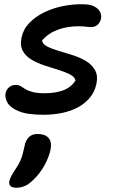

<svg xmlns="http://www.w3.org/2000/svg" viewBox="-20 -528 546 900"><path d="M183 10Q109 10 69.5 -6Q30 -22 16 -45Q2 -68 6 -91Q10 -108 22.5 -119Q35 -130 54 -130Q68 -130 77.5 -124Q87 -118 98.5 -110.5Q110 -103 131.5 -97Q153 -91 190 -91Q242 -91 278.5 -105.5Q315 -120 334 -151Q330 -168 307.5 -179.5Q285 -191 253.5 -200.5Q222 -210 189 -221Q156 -232 128.5 -248Q101 -264 87 -289Q73 -314 81 -352Q89 -391 117.5 -420.5Q146 -450 187 -470Q228 -490 275.5 -499.5Q323 -509 368 -508Q402 -508 421.5 -498Q441 -488 449 -472.5Q457 -457 453 -439Q449 -422 437 -411.5Q425 -401 406 -401Q398 -401 390.5 -402Q383 -403 373.5 -404Q364 -405 350 -405Q295 -405 250.5 -388.5Q206 -372 177 -338Q180 -321 201.5 -310Q223 -299 255 -289.5Q287 -280 320.5 -269.5Q354 -259 382 -242.5Q410 -226 425 -200Q440 -174 432 -135Q424 -98 401.5 -70.5Q379 -43 345.5 -25Q312 -7 270.5 1.5Q229 10 183 10ZM57 352Q18 352 24 320Q27 310 32 299Q37 288 52 266Q67 244 75 226Q83 208 87 191Q91 174 95 157Q100 130 115 115Q130 100 157 100Q191 100 207.5 118.5Q224 137 217 173Q210 207 189 246Q168 285 135 316Q115 336 96 344Q77 352 57 352Z"/></svg>

Font: Shantell Sans Medium
Style: Italic
Weight: 500
Italic angle: -11°
Designer: Stephen Nixon, Anya Danilova, Shantell Martin
Foundry: Arrow Type
Version: Version 1.011;[c5ecc13dd]